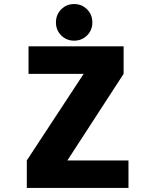

<svg xmlns="http://www.w3.org/2000/svg" viewBox="-20 -929 750 949"><path d="M256.5 -818Q256.5 -856.5 282.5 -882.8Q308.5 -909 346.5 -909Q384.5 -909 410.5 -882.8Q436.5 -856.5 436.5 -818Q436.5 -780 410.5 -754Q384.5 -728 346.5 -728Q308.5 -728 282.5 -754Q256.5 -780 256.5 -818ZM313 -136H615V0H112.5V-136L393.5 -564H121V-700H591V-564Z"/></svg>

Font: League Mono ExtraBold
Style: Regular
Weight: 800
Width: 6
Designer: Tyler Finck
Foundry: The League of Moveable Type / Tyler Finck
Version: Version 2.210